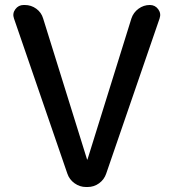

<svg xmlns="http://www.w3.org/2000/svg" viewBox="-20 -750 682 770"><path d="M250 -54 36 -676Q29 -696 41.5 -713Q54 -730 75 -730H79Q105 -730 125.5 -715Q146 -700 153 -676L329 -111Q329 -110 330 -110Q331 -110 331 -111L507 -676Q515 -700 535.5 -715Q556 -730 581 -730Q602 -730 614.5 -713Q627 -696 620 -676L406 -54Q398 -30 377.5 -15Q357 0 331 0H325Q300 0 279 -15Q258 -30 250 -54Z"/></svg>

Font: Rounded Mplus 1c Medium
Style: Regular
Weight: 500
Version: Version 1.059.20150529